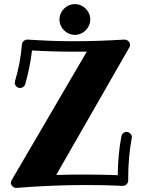

<svg xmlns="http://www.w3.org/2000/svg" viewBox="-20 -904 710 936"><path d="M622 -230C623 -232 623 -233 623 -235C623 -248 611 -261 597 -261C585 -261 574 -252 572 -240C560 -179 555 -117 554 -50C502 -52 450 -53 398 -53C350 -53 302 -53 254 -51L610 -672C613 -676 614 -681 614 -685C614 -699 603 -710 588 -711C588 -711 587 -711 587 -711C502 -706 421 -703 342 -703C264 -703 189 -706 115 -711C114 -711 114 -711 113 -711C100 -711 89 -701 87 -688C82 -628 71 -567 53 -508C53 -505 52 -503 52 -500C52 -488 63 -475 78 -475C89 -475 99 -482 103 -493C118 -548 130 -603 136 -658C203 -654 272 -652 342 -652C362 -652 383 -652 403 -652L37 -26C35 -22 33 -18 33 -13C33 0 45 12 59 12C60 12 61 12 61 12C172 3 284 -2 396 -2C457 -2 518 -1 578 2C579 2 579 2 580 2C593 2 605 -10 605 -24C605 -28 605 -32 605 -36C605 -105 611 -169 622 -230ZM420 -809C420 -850 386 -884 345 -884C304 -884 270 -850 270 -809C270 -768 304 -734 345 -734C386 -734 420 -768 420 -809Z"/></svg>

Font: Ribeye
Style: Regular
Weight: 400
Designer: Astigmatic (AOETI)
Foundry: Astigmatic (AOETI)
Version: Version 1.000